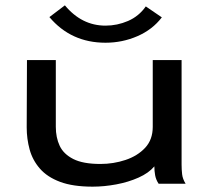

<svg xmlns="http://www.w3.org/2000/svg" viewBox="-20 -688 790 719"><path d="M327 11Q253 11 205 -7Q157 -25 129.5 -56.5Q102 -88 91 -128Q80 -168 80 -211L81 -463H189V-213Q189 -173 203.5 -142Q218 -111 254.5 -92.5Q291 -74 356 -74Q405 -74 450 -89Q495 -104 523.5 -134.5Q552 -165 552 -213V-463H660V-72Q660 -53 662 -35.5Q664 -18 675 0H574Q564 -15 561 -31.5Q558 -48 558 -65Q537 -40 499 -23Q461 -6 415.5 2.5Q370 11 327 11ZM526 -664 586 -623Q551 -577 494.5 -552.5Q438 -528 375 -528Q246 -528 165 -624L223 -668Q286 -592 375 -592Q419 -592 459.5 -609.5Q500 -627 526 -664Z"/></svg>

Font: Inconsolata ExtraExpanded SemiBold
Style: Regular
Weight: 600
Width: 8
Monospace: yes
Designer: Raph Levien, Cyreal, Brenton Simpson
Foundry: Raph Levien, Cyreal, Google
Version: Version 3.001; ttfautohint (v1.8.2.53-6de2)